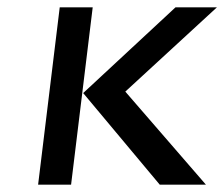

<svg xmlns="http://www.w3.org/2000/svg" viewBox="-20 -504 612 524"><path d="M542 0 322 -254 572 -484H459L207 -250L416 0ZM174 0 233 -484H143L84 0Z"/></svg>

Font: Gamestation Text
Style: Italic
Weight: 400
Designer: Jonas Hecksher
Foundry: Jonas Hecksher, Playtypeª, e-types AS
Version: Version 1.003